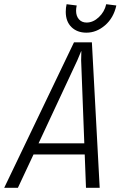

<svg xmlns="http://www.w3.org/2000/svg" viewBox="-64 -891 572 911"><path d="M338 -158H95L21 0H-44L287 -690H372L409 0H344ZM336 -211 321 -605 322 -648H321L303 -605L119 -211ZM248 -835Q248 -854 252 -871L300 -865Q297 -852 297 -840Q297 -815 310.5 -799.5Q324 -784 347 -784Q378 -784 405 -809.5Q432 -835 440 -871L488 -865Q475 -806 434.5 -771Q394 -736 346 -736Q302 -736 275 -762.5Q248 -789 248 -835Z"/></svg>

Font: Decalotype Light Italic
Style: Regular
Weight: 300
Italic angle: -12°
Designer: Alfredo Marco Pradil
Foundry: Alfredo Marco Pradil
Version: Version 1.0